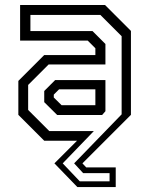

<svg xmlns="http://www.w3.org/2000/svg" viewBox="-20 -560 595 764"><path d="M288 184.5 196.5 90 286.5 0H156L53 -103V-238L156 -341H359.5V-368L329 -398.5H60V-540H398L501 -437V-103L308 90L323 106H440.5V184.5ZM297.5 161.5H416V129H311L275 90L464 -105V-416L379.5 -500.5H101V-436.5H348L399.5 -385V-303.5H173.5L92 -222V-122.5L176 -38.5H353.5L229.5 90ZM207.5 -102.5 156 -153.5V-198L199.5 -241.5H399.5V-117.5L386.5 -102.5ZM225 -141.5H359.5V-204.5H215L194 -183.5V-172Z"/></svg>

Font: Tourney Condensed
Style: Regular
Weight: 400
Width: 3
Designer: Tyler Finck
Foundry: Etcetera Type Co
Version: Version 1.010; ttfautohint (v1.8.3)